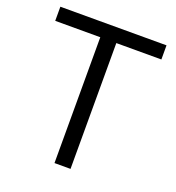

<svg xmlns="http://www.w3.org/2000/svg" viewBox="-133 -839 866 945"><g transform="rotate(20 300.0 -366.5)"><path d="M578 -733V-659H342V0H258V-659H22V-733Z"/></g></svg>

Font: IBM Plex Sans JP
Style: Regular
Weight: 400
Designer: Mike Abbink; Paul van der Laan; Pieter van Rosmalen; Wujin Sim; Yejin Wi; Jinhee Kim; Boomi Park; Yona Kim; Kichan Ma
Foundry: Sandoll Inc.
Version: Version 1.000